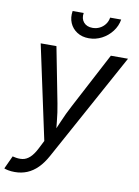

<svg xmlns="http://www.w3.org/2000/svg" viewBox="-112 -828 796 1103"><g transform="rotate(10 286.0 -276.5)"><path d="M-9.3 197.8 25.9 121.6 34.2 123.5Q61 129.9 83.7 126.7Q106.4 123.5 126.7 105.2Q147 86.9 166.5 48.3L189.5 2.9L71.8 -545.9H163.6L226.6 -222.2Q236.3 -171.9 241 -121.8Q245.6 -71.8 252 -24.9H219.7Q241.7 -71.8 262.7 -121.8Q283.7 -171.9 310.5 -222.2L481 -545.9H581.1L237.3 81.5Q213.9 124.5 185.8 152.6Q157.7 180.7 124.8 194.3Q91.8 208 52.7 208Q31.2 208 14.4 204.6Q-2.4 201.2 -9.3 197.8ZM338.4 -622.6Q298.8 -622.6 269.8 -641.1Q240.7 -659.7 227.3 -690.9Q213.9 -722.2 220.2 -760.7H284.7Q279.3 -727.1 297.4 -706.1Q315.4 -685.1 349.1 -685.1Q371.6 -685.1 390.6 -694.6Q409.7 -704.1 422.6 -721.2Q435.5 -738.3 439 -760.7H503.4Q497.1 -722.2 472.9 -690.7Q448.7 -659.2 413.6 -640.9Q378.4 -622.6 338.4 -622.6Z"/></g></svg>

Font: Adwaita Sans
Style: Italic
Weight: 400
Italic angle: -9.39999°
Designer: Rasmus Andersson
Foundry: rsms
Version: Version 4.001;git-9221beed3